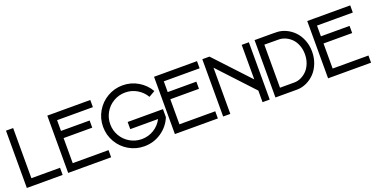

<svg xmlns="http://www.w3.org/2000/svg" viewBox="-24 -1671 4928 2519"><g transform="rotate(-20 2440.0 -411.0)"><path d="M43 -800V0H543V-100H143V-800Z M620 -800V-700V-550V-450V-100V0H1220V-100H720V-450H1120V-550H720V-700H1220V-800H720Z M1682 -836Q1567 -836 1469 -779Q1371 -722 1314 -624Q1257 -526 1257 -410.5Q1257 -295 1314 -197Q1371 -99 1469 -42.5Q1567 14 1682 14Q1813 14 1920 -58.5Q2027 -131 2075 -249V-361H2003H1832H1582V-261H1970Q1929 -181 1852 -133.5Q1775 -86 1682 -86Q1594 -86 1519 -129.5Q1444 -173 1400.5 -247.5Q1357 -322 1357 -410.5Q1357 -499 1400.5 -574Q1444 -649 1519 -692.5Q1594 -736 1682 -736Q1771 -736 1846 -691.5Q1921 -647 1964 -573L2050 -623Q1994 -720 1896 -778Q1798 -836 1682 -836Z M2110 -800V-700V-550V-450V-100V0H2710V-100H2210V-450H2610V-550H2210V-700H2710V-800H2210Z M2784 -800V0H2884V-645L3334 -162V0H3434V-25V-142V-167V-650V-800H3334V-318L2884 -800Z M3626 -801Q3577 -801 3538 -801H3514V0H3614H3617H3819H3820Q3887 -1 3951 -31Q4015 -61 4064 -112.5Q4113 -164 4142.5 -240Q4172 -316 4172 -403Q4172 -490 4141.5 -565.5Q4111 -641 4061 -691.5Q4011 -742 3947 -771Q3883 -800 3815 -800H3814Q3814 -800 3808.5 -800Q3803 -800 3793 -800.5Q3783 -801 3769.5 -801Q3756 -801 3738.5 -801Q3721 -801 3703.5 -801Q3686 -801 3665.5 -801Q3645 -801 3626 -801ZM3626 -701Q3717 -702 3814 -700Q3861 -700 3906.5 -680Q3952 -660 3989 -623.5Q4026 -587 4049 -529.5Q4072 -472 4072 -403Q4072 -334 4049.5 -276Q4027 -218 3990.5 -180.5Q3954 -143 3909.5 -122Q3865 -101 3819 -100H3617H3614V-701Q3616 -701 3620 -701Q3624 -701 3626 -701Z M4249 -800V-700V-550V-450V-100V0H4849V-100H4349V-450H4749V-550H4349V-700H4849V-800H4349Z"/></g></svg>

Font: Serreria Sobria
Style: Medium
Weight: 500
Version: Version 001.000